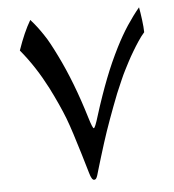

<svg xmlns="http://www.w3.org/2000/svg" viewBox="-47 -646 631 698"><g transform="rotate(-5 268.5 -297.0)"><path d="M87.9 -590.3Q101.6 -575.2 112.8 -560.3Q124 -545.4 133.3 -531.2Q143.1 -517.1 153.8 -497.3Q164.6 -477.5 177.2 -451.7Q202.1 -401.4 224.6 -343Q247.1 -284.7 267.6 -216.8Q279.3 -178.2 283.7 -178.2Q288.6 -178.2 301.8 -222.2Q313.5 -259.8 325 -292.5Q336.4 -325.2 347.9 -354.7Q359.4 -384.3 371.3 -410.9Q383.3 -437.5 396 -462.9Q417.5 -505.4 439.9 -539.6Q462.4 -573.7 485.8 -601.6Q487.3 -592.8 489.3 -580.6Q491.2 -568.4 492.9 -555.2Q494.6 -542 495.6 -530Q496.6 -518.1 496.6 -509.8Q484.9 -496.6 473.4 -479.2Q461.9 -461.9 451.2 -443.8Q440.4 -425.8 431.4 -408.7Q422.4 -391.6 416 -378.9Q407.7 -362.8 398.9 -342.3Q390.1 -321.8 379.4 -296.9Q360.8 -249.5 345 -205.8Q329.1 -162.1 316.4 -122.1L300.3 -70.3Q292.5 -45.9 288.3 -30.5Q284.2 -15.1 281.2 -6.3Q278.3 2.4 275.6 5.6Q272.9 8.8 268.6 8.8Q259.8 8.8 252.4 -17.6L231.4 -88.4Q218.8 -129.9 208.3 -162.8Q197.8 -195.8 188 -221.7Q178.2 -247.1 165 -276.1Q151.9 -305.2 135.3 -337.9Q115.2 -377 91.8 -413.1Q68.4 -449.2 40.5 -482.9Q51.8 -515.6 63.5 -542.2Q75.2 -568.8 87.9 -590.3Z"/></g></svg>

Font: HM XNiloofar
Style: Regular
Weight: 400
Designer: Hossein Movahhedian
Version: Version 2.8, 2015